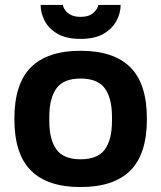

<svg xmlns="http://www.w3.org/2000/svg" viewBox="-20 -743 651 775"><path d="M305 12Q172 12 105 -54.5Q38 -121 38 -263Q38 -405 105 -471.5Q172 -538 305 -538Q439 -538 506 -471.5Q573 -405 573 -263Q573 -121 506 -54.5Q439 12 305 12ZM305 -100Q374 -100 403 -139.5Q432 -179 432 -255V-271Q432 -347 403 -386.5Q374 -426 305 -426Q237 -426 208 -386.5Q179 -347 179 -271V-255Q179 -179 208 -139.5Q237 -100 305 -100ZM305 -586Q247 -586 211.5 -607Q176 -628 160 -659.5Q144 -691 144 -723H234Q235 -713 243 -702Q251 -691 266 -683Q281 -675 305 -675Q340 -675 357.5 -691.5Q375 -708 377 -723H467Q467 -691 450.5 -659.5Q434 -628 398.5 -607Q363 -586 305 -586Z"/></svg>

Font: Archivo VF Beta
Style: Regular
Weight: 400
Designer: Hector Gatti
Foundry: Omnibus-Type
Version: Version 1.002